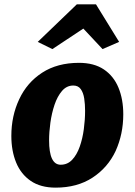

<svg xmlns="http://www.w3.org/2000/svg" viewBox="-20 -852 617 880"><path d="M235 8Q166 8 121 -22.8Q76 -53.5 54 -107Q32 -160.5 32 -229Q32 -320.5 68 -397Q103.5 -473.5 173.2 -518.8Q243 -564 342 -564Q411 -564 456 -533.8Q501 -503.5 523 -450.2Q545 -397 545 -328Q545 -237.5 510 -160Q474 -83.5 404 -37.8Q334 8 235 8ZM258 -97Q289.5 -97 311 -120Q332.5 -143 345.5 -180Q358.5 -217 364.2 -260.2Q370 -303.5 370 -344Q370 -374 366 -400.5Q362 -427 350.2 -443.5Q338.5 -460 316 -460Q285.5 -460 264.2 -435.2Q243 -410.5 230 -372Q217 -333.5 211 -290Q205 -246.5 205 -209Q205 -97 258 -97ZM220 -627 153 -660 332 -832H420L526 -660L450 -627L362 -721Z"/></svg>

Font: Merriweather Sans ExtraBold
Style: Italic
Weight: 800
Italic angle: -7.5°
Designer: Eben Sorkin
Foundry: Eben Sorkin
Version: Version 2.001; ttfautohint (v1.8.3)